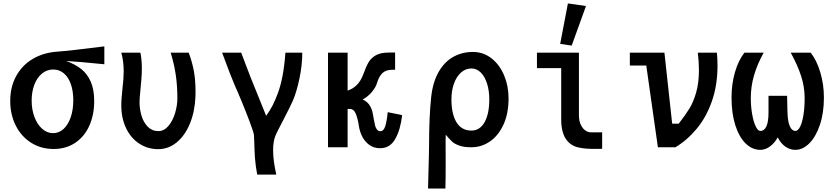

<svg xmlns="http://www.w3.org/2000/svg" viewBox="-20 -856 4840 1116"><path d="M39.5 -269Q39.5 -350.5 73.8 -413.5Q108 -476.5 170.2 -513.5Q232.5 -550.5 315 -556Q377.5 -560 586.5 -586.5V-482.5L565 -484.5Q444 -497 364.5 -501.5Q416 -483 451.8 -455Q487.5 -427 507.5 -381.2Q527.5 -335.5 527.5 -268.5Q527.5 -188 499 -124.8Q470.5 -61.5 417 -25.8Q363.5 10 291.5 10Q219 10 161.5 -26Q104 -62 71.8 -125.8Q39.5 -189.5 39.5 -269ZM406 -273Q406 -326 392 -366.5Q378 -407 351.5 -429.5Q325 -452 289.5 -452Q252.5 -452 224 -428.5Q195.5 -405 179.8 -364Q164 -323 164 -271.5Q164 -218.5 180.5 -175.2Q197 -132 225.5 -107Q254 -82 288.5 -82Q323 -82 349.8 -106.8Q376.5 -131.5 391.2 -175Q406 -218.5 406 -273Z M685 -244.5Q685 -264 687 -289Q689 -314 691.5 -338Q699 -400 699 -441Q699 -499.5 685 -550H796Q804.5 -511 804.5 -457.5Q804.5 -429.5 802 -397Q799.5 -364.5 796.5 -336Q791 -284.5 791 -263Q791 -222.5 802.5 -183.8Q814 -145 838.8 -119.5Q863.5 -94 900 -94Q934 -94 959.2 -124.2Q984.5 -154.5 997.8 -199Q1011 -243.5 1011 -285Q1011 -357.5 1001.5 -421.5Q992 -485.5 972 -550H1077Q1097.5 -494 1107 -442.2Q1116.5 -390.5 1116.5 -323.5Q1116.5 -304 1116 -294Q1112.5 -207.5 1084 -138Q1055.5 -68.5 1007.5 -28.8Q959.5 11 899 11Q839 11 790 -20.8Q741 -52.5 713 -110.8Q685 -169 685 -244.5Z M1458 -29.5Q1457 -60 1456 -72Q1454 -87.5 1432.5 -145.2Q1411 -203 1384.5 -267Q1358 -331 1347 -354Q1323.5 -407.5 1271 -550H1382Q1390 -531 1407.5 -482.5Q1429.5 -423.5 1436 -408L1527 -183Q1550 -214.5 1565 -244.2Q1580 -274 1595 -314Q1628.5 -403.5 1639 -550H1737Q1737 -479 1720.8 -400.8Q1704.5 -322.5 1682 -270Q1666 -234 1624 -153.5Q1609 -125 1596 -99Q1583 -73 1579 -62Q1567.5 -30.5 1567.5 17.5Q1567.5 78.5 1586 159H1475Q1465 105 1462 62.8Q1459 20.5 1458 -29.5Z M2066 -124Q2060 -164.5 2048.5 -193.8Q2037 -223 2012 -223H2000.5V0H1886.5V-550H2000.5V-329.5Q2064.5 -350 2091.5 -424Q2108 -469.5 2122.5 -494.2Q2137 -519 2164.8 -534.8Q2192.5 -550.5 2240 -550.5H2276.5V-450.5H2260.5Q2222.5 -450.5 2202.2 -430.5Q2182 -410.5 2171 -372.5Q2164.5 -350 2142.8 -323Q2121 -296 2088 -277.5Q2110.5 -267.5 2123.5 -250.8Q2136.5 -234 2143.5 -210.5Q2146 -202 2148 -190Q2150 -178 2152 -167Q2156.5 -141 2160 -127Q2163.5 -113 2171 -103.2Q2178.5 -93.5 2191 -93.5Q2210 -93.5 2219.2 -122.2Q2228.5 -151 2233.5 -204L2317.5 -187Q2308 -102.5 2277.5 -48.5Q2247 5.5 2189.5 5.5Q2152.5 5.5 2126.2 -14Q2100 -33.5 2085.2 -63Q2070.5 -92.5 2066 -124Z M2468 240 2473 44 2474 -14.5Q2474 -175.5 2486 -290Q2495.5 -378.5 2529.5 -437.8Q2563.5 -497 2614.8 -525.5Q2666 -554 2729 -554Q2789.5 -554 2836.8 -517Q2884 -480 2910 -418.2Q2936 -356.5 2936 -284Q2936 -196 2906.5 -131.8Q2877 -67.5 2827.8 -33.8Q2778.5 0 2720 0Q2676 0 2648.8 -10Q2621.5 -20 2607.8 -32.8Q2594 -45.5 2571 -73Q2570 -65 2570 -35.5L2570.5 89.5Q2570.5 181.5 2569 240ZM2824 -279Q2824 -328.5 2811.2 -369.5Q2798.5 -410.5 2774.8 -434.2Q2751 -458 2720 -458Q2686 -458 2659.5 -434.2Q2633 -410.5 2618.5 -369.5Q2604 -328.5 2604 -279Q2604 -193 2633.5 -145Q2663 -97 2720 -97Q2769 -97 2796.5 -145.5Q2824 -194 2824 -279Z M3242 -163V-460H3101V-550H3345V-187Q3345 -156.5 3354.5 -134.2Q3364 -112 3379.2 -100Q3394.5 -88 3411 -87H3480V9L3435.5 9.5Q3381 9.5 3346 2Q3296 -8 3269 -48.5Q3242 -89 3242 -163ZM3386 -821 3303 -591 3236 -601 3281 -836Z M3736.5 -475H3641V-550H3842L3887 -137H3925Q3964.5 -188 3987.5 -225.5Q4010.5 -263 4026.5 -318.5Q4042.5 -374 4042.5 -450Q4042.5 -496.5 4036 -550H4147Q4150.5 -513.5 4150.5 -475Q4150.5 -361 4118.2 -268.5Q4086 -176 4031 -109.2Q3976 -42.5 3906 0H3804Z M4232 -289Q4232 -368 4252 -436.5Q4272 -505 4307 -550H4419Q4382 -483.5 4363 -418.5Q4344 -353.5 4344 -286Q4344 -237 4351.8 -193Q4359.5 -149 4372.2 -122Q4385 -95 4399 -95Q4447 -95 4447 -203V-299H4555Q4555 -263 4557 -209Q4558.5 -148.5 4571 -121.8Q4583.5 -95 4603 -95Q4618.5 -95 4631 -120Q4643.5 -145 4650.2 -188.8Q4657 -232.5 4657 -286Q4657 -350.5 4636.8 -413.2Q4616.5 -476 4576 -550H4692Q4727 -506 4748 -435.5Q4769 -365 4769 -289Q4769 -200 4745.8 -130.8Q4722.5 -61.5 4684.5 -23.2Q4646.5 15 4603 15Q4571 15 4544.5 -4Q4518 -23 4500.5 -57.5Q4482 -24 4455.2 -4.5Q4428.5 15 4399 15Q4352 15 4314 -22.2Q4276 -59.5 4254 -128.2Q4232 -197 4232 -289Z"/></svg>

Font: JuliaMono
Style: Bold
Weight: 700
Monospace: yes
Designer: cormullion
Foundry: corm
Version: Version 0.055; ttfautohint (v1.8.4)